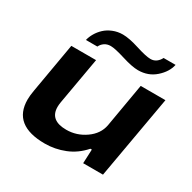

<svg xmlns="http://www.w3.org/2000/svg" viewBox="-162 -884 1056 1057"><g transform="rotate(30 366.0 -355.5)"><path d="M164.1 -595.2Q169.4 -617.7 182.4 -639.9Q195.3 -662.1 215.3 -680.9Q235.4 -699.7 264.4 -711.4Q293.5 -723.1 326.2 -723.1Q366.2 -723.1 430.7 -702.6Q495.1 -682.1 523.9 -682.1Q544.9 -682.1 560.3 -693.8Q575.7 -705.6 584 -723.1H660.2Q649.9 -674.3 604.7 -634.3Q559.6 -594.2 495.1 -594.2Q457.5 -594.2 392.3 -614.5Q327.1 -634.8 299.8 -634.8Q276.9 -634.8 260.7 -623.5Q244.6 -612.3 236.8 -595.2ZM252.9 12.2Q49.8 12.2 49.8 -150.9Q49.8 -176.3 56.2 -211.9L110.8 -526.9H268.1L215.8 -229Q212.9 -212.4 212.9 -198.2Q212.9 -112.8 316.9 -112.8Q382.8 -112.8 437.7 -151.4Q492.7 -189.9 503.9 -249L551.8 -526.9H709L616.2 0H490.2L494.1 -88.9H484.9Q438.5 -36.1 377.7 -12Q316.9 12.2 252.9 12.2Z"/></g></svg>

Font: Archivo Expanded
Style: Bold Italic
Weight: 700
Width: 7
Italic angle: -10°
Designer: Hector Gatti
Foundry: Omnibus-Type
Version: Version 2.001